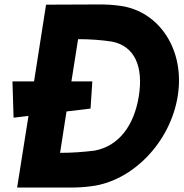

<svg xmlns="http://www.w3.org/2000/svg" viewBox="-20 -843 825 863"><path d="M36 -477 41 -314 108 -322 57 0H300C331 0 361 -2 391 -6C576 -29 746 -203 779 -412C812 -620 695 -794 519 -817C491 -821 461 -823 431 -823L187 -822L133 -477ZM250 -156 279 -342 387 -355 395 -477H301L331 -667C387 -667 437 -663 483 -656C586 -636 625 -543 604 -411C583 -279 514 -186 405 -166C357 -160 306 -156 250 -156Z"/></svg>

Font: Rabbid Highway Sign IV
Style: BdObl
Weight: 400
Foundry: Cannot Into Space Fonts
Version: Version 0.277